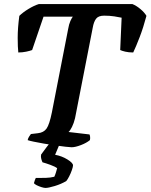

<svg xmlns="http://www.w3.org/2000/svg" viewBox="-20 -724 740 944"><path d="M332 0Q324 0 302.5 -2.5Q281 -5 252.5 -9Q224 -13 195.5 -18Q167 -23 145.5 -27.5Q124 -32 116 -35Q118 -45 123.5 -53Q129 -61 132 -65L166 -69Q195 -72 209 -92Q223 -112 235 -171L315 -581Q319 -605 326 -620.5Q333 -636 338 -642H194L138 -478Q128 -474 109 -470Q90 -466 70 -466Q67 -491 67 -538.5Q67 -586 75 -646Q92 -663 120 -680Q148 -697 171 -704H631Q651 -696 671 -679Q691 -662 700 -646Q685 -589 666.5 -541Q648 -493 635 -466Q613 -466 596 -470Q579 -474 571 -478L578 -637Q565 -640 542 -643.5Q519 -647 492 -647Q464 -647 452.5 -632Q441 -617 436 -588L349 -143Q343 -118 334 -100Q325 -82 317 -75L420 -63Q422 -59 423 -51.5Q424 -44 422 -35Q405 -21 377.5 -10.5Q350 0 332 0ZM204 200Q196 200 183.5 196Q171 192 160 186.5Q149 181 147 176Q152 158 156 151Q183 151 205 150.5Q227 150 247 145Q251 137 255 124Q259 111 261 103Q251 95 227.5 86.5Q204 78 189 74Q186 68 183 57.5Q180 47 182 36Q194 19 210.5 -2.5Q227 -24 238 -37H282L251 37Q284 43 311.5 60Q339 77 339 89Q339 96 333.5 112Q328 128 320 143.5Q312 159 306 166Q281 181 249.5 190.5Q218 200 204 200Z"/></svg>

Font: Texturina 72pt 72pt Regular
Style: Bold Italic
Weight: 700
Italic angle: -11°
Designer: Guillermo Torres Carreño
Foundry: Omnibus-Type
Version: Version 1.002; ttfautohint (v1.8.3)